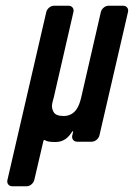

<svg xmlns="http://www.w3.org/2000/svg" viewBox="-20 -496 469 672"><path d="M175 1C203 1 220 -15 233 -36C233 -38 236 -36 236 -35L233 -22C230 -10 238 0 250 0H301C313 0 325 -10 328 -22L428 -454C431 -466 423 -476 411 -476H360C348 -476 336 -466 333 -454L264 -154C257 -125 244 -90 202 -90C184 -90 172 -95 167 -105C157 -124 164 -138 168 -154L237 -454C240 -466 232 -476 220 -476H169C157 -476 145 -466 142 -454L6 134C3 146 11 156 23 156H73C85 156 97 146 100 134L132 -3C132 -5 136 -7 138 -5C146 0 157 1 175 1Z"/></svg>

Font: DIN Rundschrift
Style: EngKursiv
Weight: 400
Width: 3
Version: Version 1.027